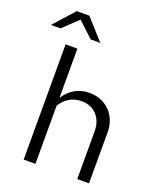

<svg xmlns="http://www.w3.org/2000/svg" viewBox="-209 -1018 925 1118"><g transform="rotate(20 254.0 -459.0)"><path d="M202 -791 108 -879 15 -791H-44L70 -918H148L262 -791ZM75 0V-714H148V-409Q175 -451 214 -473.5Q253 -496 303 -496Q381 -496 430.5 -445.5Q480 -395 480 -316V0H407V-295Q407 -358 371.5 -396.5Q336 -435 276 -435Q236 -435 203 -416Q170 -397 148 -360V0Z"/></g></svg>

Font: Red Hat Text
Style: Regular
Weight: 400
Designer: Pentagram / MCKL
Foundry: Pentagram / MCKL
Version: Version 1.005; Red Hat Text